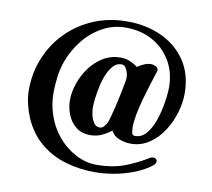

<svg xmlns="http://www.w3.org/2000/svg" viewBox="-84 -814 1068 968"><g transform="rotate(10 450.0 -330.5)"><path d="M537 -440Q537 -450 533 -464.5Q529 -479 521 -490Q513 -501 500 -501Q476 -501 458.5 -482Q441 -463 428.5 -433.5Q416 -404 409 -370.5Q402 -337 398.5 -308Q395 -279 395 -262Q395 -248 399.5 -225.5Q404 -203 415.5 -185.5Q427 -168 446 -168Q460 -168 469.5 -180Q479 -192 484 -203Q487 -210 493.5 -233.5Q500 -257 507.5 -288.5Q515 -320 521.5 -351.5Q528 -383 532.5 -407.5Q537 -432 537 -440ZM839 -409Q839 -364 824 -313Q809 -262 780 -217Q751 -172 709 -143.5Q667 -115 614 -115Q586 -115 556 -126Q526 -137 513 -164Q488 -145 462.5 -133.5Q437 -122 405 -122Q362 -122 333 -145Q304 -168 289.5 -204Q275 -240 275 -277Q275 -320 290.5 -365Q306 -410 334.5 -448.5Q363 -487 403 -510.5Q443 -534 492 -534Q515 -534 538 -524.5Q561 -515 578 -501Q591 -511 610.5 -519.5Q630 -528 647 -528Q658 -528 671 -521.5Q684 -515 684 -501Q684 -500 683.5 -499Q683 -498 683 -498Q674 -470 661.5 -430.5Q649 -391 637 -348.5Q625 -306 617.5 -266.5Q610 -227 610 -199Q610 -190 612 -173.5Q614 -157 630 -157Q659 -157 680 -178Q701 -199 715.5 -232Q730 -265 739 -302.5Q748 -340 752 -373Q756 -406 756 -427Q756 -503 722 -561.5Q688 -620 628 -653.5Q568 -687 490 -687Q424 -687 368.5 -655.5Q313 -624 273 -573Q233 -522 212 -464Q198 -424 192.5 -382.5Q187 -341 187 -299Q187 -241 206.5 -184.5Q226 -128 264 -82Q302 -36 355 -8Q379 5 406.5 12.5Q434 20 462 20Q541 20 600.5 -1.5Q660 -23 726 -63Q732 -66 741 -66Q748 -66 753.5 -61.5Q759 -57 759 -50Q759 -41 754 -35Q749 -29 742 -24Q706 3 657.5 21.5Q609 40 558.5 49Q508 58 462 58Q381 58 309 36.5Q237 15 181 -32Q125 -79 92 -155Q79 -186 70.5 -222Q62 -258 62 -292Q62 -381 94 -458.5Q126 -536 184 -594.5Q242 -653 320.5 -686Q399 -719 492 -719Q589 -719 667.5 -683Q746 -647 792.5 -578Q839 -509 839 -409Z"/></g></svg>

Font: Kaisei Tokumin ExtraBold
Style: Regular
Weight: 800
Designer: Font-Kai, 金井和夫
Foundry: KAZUO KANAI
Version: Version 5.003